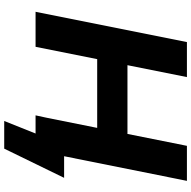

<svg xmlns="http://www.w3.org/2000/svg" viewBox="-18 -722 885 888"><g transform="rotate(90 424.0 -277.5)"><path d="M816 -700H654L599 -425H281L336 -700H174L34 0H196L253 -285H571L524 -51L513 0H597L539 145H667L802 -132H702Z"/></g></svg>

Font: AWKNG-Font
Style: Bold Italic
Weight: 700
Italic angle: -11.3°
Designer: Awakening Church
Foundry: Awakening Church
Version: Version 1.700;PS 001.700;hotconv 1.0.88;makeotf.lib2.5.64775